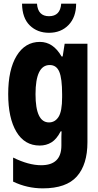

<svg xmlns="http://www.w3.org/2000/svg" viewBox="-20 -789 540 1054"><path d="M398 -769H316Q311 -700 249 -700Q188 -700 183 -769H101Q102 -690 143.5 -649.5Q185 -609 249 -609Q315 -609 356.5 -652Q398 -695 398 -769ZM175 -272Q175 -432 253 -432Q290 -432 305.5 -395Q321 -358 321 -272V-255Q321 -178 301.5 -147.5Q282 -117 249 -117Q175 -117 175 -272ZM460 -8V-549H335L324 -479H318Q272 -559 199 -559Q118 -559 71.5 -483Q25 -407 25 -273Q25 -141 70 -65.5Q115 10 198 10Q234 10 262.5 -7.5Q291 -25 313 -68H318Q317 -55 317 -38.5Q317 -22 317 -5V10Q317 118 206 118Q137 118 52 76V208Q129 245 215 245Q344 245 402 179.5Q460 114 460 -8Z"/></svg>

Font: Noto Sans Mono UI Condensed ExtraBold
Style: Regular
Weight: 800
Width: 3
Designer: Monotype Design team
Foundry: Monotype Imaging Inc.
Version: 1.000